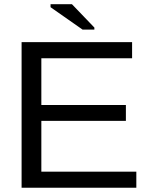

<svg xmlns="http://www.w3.org/2000/svg" viewBox="-20 -887 707 907"><path d="M82 0V-688H604V-611.8H175.3V-391.1H574.7V-315.9H175.3V-76.2H624V0ZM370.1 -747.1 218.8 -853V-867.2H319.8L425.8 -756.8V-747.1Z"/></svg>

Font: Liberation Sans
Style: Regular
Weight: 400
Designer: Steve Matteson
Foundry: Ascender Corporation
Version: Version 2.00.1